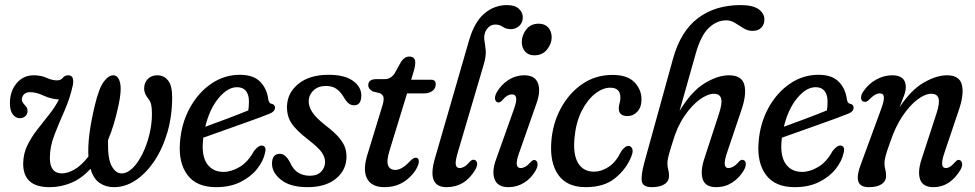

<svg xmlns="http://www.w3.org/2000/svg" viewBox="-20 -746 3932 774"><path d="M437.5 -442.5Q457.5 -441.5 464.2 -411.2Q471 -381 457.5 -320.5Q441 -241.5 415.5 -181.5Q413.5 -107 430 -77Q446.5 -47 470 -47Q493 -47 514.8 -68.5Q536.5 -90 554 -125.2Q571.5 -160.5 582 -202.8Q592.5 -245 592.5 -286.5Q592.5 -310.5 589.5 -323.8Q586.5 -337 579 -346.5Q561 -368 561 -389Q561 -412 575.5 -427.2Q590 -442.5 614.5 -442.5Q640.5 -442.5 657.2 -422Q674 -401.5 674 -354Q674 -277.5 654.5 -211.5Q635 -145.5 601.8 -96.2Q568.5 -47 526.8 -19.2Q485 8.5 439.5 8.5Q406.5 8.5 381.5 -8.5Q356.5 -25.5 345 -65.5Q308.5 -26 266.8 -8.8Q225 8.5 180.5 8.5Q124.5 8.5 98.5 -16.5Q72.5 -41.5 73.5 -89Q74.5 -128 90.5 -160.5Q106.5 -193 129.8 -223Q153 -253 177 -282.8Q201 -312.5 217.5 -345Q184 -347 155.2 -360.8Q126.5 -374.5 100.5 -374.5Q85.5 -374.5 76.8 -365.8Q68 -357 68 -343.5Q68 -335.5 78.5 -324Q84.5 -318 87.8 -312.5Q91 -307 91 -299.5Q91.5 -286 82.2 -277.8Q73 -269.5 60 -269.5Q43.5 -269.5 31.8 -284.5Q20 -299.5 20 -330.5Q20 -378 46.8 -410.2Q73.5 -442.5 116 -442.5Q145 -442.5 167.8 -432.2Q190.5 -422 209 -422Q225.5 -422 233.2 -432.2Q241 -442.5 255.5 -442.5Q280 -442.5 274 -404Q262 -349.5 239.8 -299.2Q217.5 -249 199.2 -201.8Q181 -154.5 181 -109.5Q181 -47 230 -47Q252 -47 279.8 -62.5Q307.5 -78 336.5 -115Q334 -152.5 340.2 -203.8Q346.5 -255 362.5 -322Q379 -391 398.5 -417Q418 -443 437.5 -442.5Z M1048.5 -130Q1041.5 -96.5 1016.2 -64.8Q991 -33 949.2 -12.2Q907.5 8.5 851 8.5Q772.5 8.5 735.8 -40.5Q699 -89.5 705.5 -171.5Q711 -248 744.8 -310Q778.5 -372 831.2 -408.2Q884 -444.5 947 -444.5Q1001 -444.5 1028.5 -416.8Q1056 -389 1061.5 -345.5Q1064 -330.5 1073 -328Q1086 -326 1088.5 -315Q1089.5 -305.5 1083.2 -298.2Q1077 -291 1060 -285Q1025.5 -271.5 977.2 -254.2Q929 -237 881.2 -220Q833.5 -203 799.5 -191Q799 -186 798.5 -181Q792 -118 814.8 -85.5Q837.5 -53 881.5 -53Q912 -53 945.8 -72.8Q979.5 -92.5 1004 -137.5Q1023.5 -162 1038 -159Q1055 -155.5 1048.5 -130ZM935.5 -394.5Q897.5 -394.5 861 -350.2Q824.5 -306 807.5 -235Q845.5 -249 894.5 -267.2Q943.5 -285.5 981 -301Q983.5 -315.5 983.5 -337.5Q983.5 -364 971.5 -379.2Q959.5 -394.5 935.5 -394.5Z M1229 -37.5Q1259 -37.5 1274.8 -54.2Q1290.5 -71 1290.5 -93Q1290.5 -111.5 1277.8 -130.8Q1265 -150 1222.5 -183Q1172 -222 1153.8 -251.2Q1135.5 -280.5 1137 -320Q1139.5 -373.5 1184.2 -409Q1229 -444.5 1305 -444.5Q1369 -444.5 1402.8 -420.2Q1436.5 -396 1436.5 -361.5Q1436.5 -321.5 1407.5 -321.5Q1395.5 -321.5 1386 -328.8Q1376.5 -336 1365 -355.5Q1352 -377.5 1335.2 -388.5Q1318.5 -399.5 1294 -399.5Q1262.5 -399.5 1243.5 -381.2Q1224.5 -363 1224.5 -337Q1224.5 -318 1237.5 -296Q1250.5 -274 1291 -241.5Q1330 -212 1349 -188.5Q1368 -165 1373.2 -144Q1378.5 -123 1376 -101Q1371 -53.5 1330 -22.5Q1289 8.5 1219.5 8.5Q1151 8.5 1113.8 -20.5Q1076.5 -49.5 1076.5 -86.5Q1076.5 -126 1108.5 -126Q1131 -126 1149 -91.5Q1162 -62 1182.5 -49.8Q1203 -37.5 1229 -37.5Z M1512 -370 1482.5 -377.5Q1464.5 -387.5 1464.5 -402Q1464.5 -427 1497 -427H1531Q1553.5 -427 1569 -447L1597.5 -498Q1611.5 -518 1630 -518Q1654 -518 1654 -493.5Q1654 -486.5 1652 -475.8Q1650 -465 1645 -449.5L1637.5 -424.5H1718.5Q1736.5 -424.5 1736.5 -406.5Q1736.5 -389.5 1723.2 -379.5Q1710 -369.5 1689 -369.5H1621L1550 -138Q1537.5 -97.5 1544.5 -79.2Q1551.5 -61 1574 -61Q1600.5 -61 1634 -97.5Q1649 -112.5 1658.5 -110Q1666 -108.5 1667.8 -101.5Q1669.5 -94.5 1667 -85Q1655.5 -49.5 1618.5 -20.5Q1581.5 8.5 1529.5 8.5Q1477 8.5 1459 -27.5Q1441 -63.5 1464 -132L1518 -308.5Q1528 -338.5 1526.5 -351.2Q1525 -364 1512 -370Z M2024 -725.5Q2055.5 -725.5 2071.5 -710.8Q2087.5 -696 2087.5 -676.5Q2087.5 -654.5 2073.2 -641.5Q2059 -628.5 2039.5 -628.5Q2020 -628.5 2007 -637.8Q1994 -647 1977 -647Q1949.5 -647 1935.5 -615.5Q1930 -598.5 1933 -581.5Q1936 -564.5 1938 -542.5Q1940 -520.5 1930.5 -487.5L1825.5 -131.5Q1814.5 -94.5 1817.5 -81.5Q1820.5 -68.5 1833 -68.5Q1841.5 -68.5 1851.2 -73.8Q1861 -79 1874 -94Q1883.5 -104.5 1892 -101.5Q1900.5 -100.5 1903 -90Q1905.5 -79.5 1896.5 -62.5Q1854.5 8.5 1780 8.5Q1700 8.5 1733 -106.5L1871 -583.5Q1892.5 -657.5 1932.5 -691.5Q1972.5 -725.5 2024 -725.5Z M2133.5 -523Q2110.5 -523 2097 -538Q2083.5 -553 2083.5 -577Q2083.5 -604 2101.5 -627.2Q2119.5 -650.5 2151.5 -650.5Q2176 -650.5 2189.8 -635.5Q2203.5 -620.5 2204 -596Q2204 -569.5 2185.2 -546.2Q2166.5 -523 2133.5 -523ZM2072 -127.5Q2051 -68.5 2079 -68.5Q2087.5 -68.5 2097.5 -73.8Q2107.5 -79 2120 -93.5Q2128.5 -103 2136.5 -100.5Q2144.5 -99 2146.8 -88Q2149 -77 2140 -59.5Q2121.5 -27 2092.5 -9.2Q2063.5 8.5 2029.5 8.5Q1986 8.5 1973.8 -23.5Q1961.5 -55.5 1981 -107L2052 -306.5Q2073.5 -365.5 2044.5 -365.5Q2034.5 -365.5 2025 -360Q2015.5 -354.5 2002.5 -339.5Q1994 -331 1986 -333.5Q1978 -335.5 1975.8 -346.2Q1973.5 -357 1982.5 -374Q2000.5 -405 2029.8 -423.8Q2059 -442.5 2093.5 -442.5Q2137 -442.5 2148.8 -410.2Q2160.5 -378 2142.5 -328.5Z M2440 -392.5Q2410 -392.5 2379 -368.2Q2348 -344 2325 -298.8Q2302 -253.5 2296 -191Q2289.5 -124 2310.2 -89Q2331 -54 2375 -54Q2403.5 -54 2433 -72.8Q2462.5 -91.5 2484 -135.5Q2500 -158 2513.5 -158Q2523 -158 2528.5 -147Q2534 -136 2524 -112.5Q2504 -64 2459.8 -27.8Q2415.5 8.5 2341 8.5Q2266 8.5 2231 -40.5Q2196 -89.5 2202.5 -175Q2207.5 -246.5 2240 -307.8Q2272.5 -369 2326.2 -406.5Q2380 -444 2449.5 -444Q2509 -444 2537.5 -414.5Q2566 -385 2566 -345.5Q2566 -313.5 2549.2 -295.8Q2532.5 -278 2510 -278Q2474.5 -278 2474.5 -308.5Q2474.5 -320.5 2477.8 -330.2Q2481 -340 2481 -352.5Q2481 -392.5 2440 -392.5Z M2691.5 -173Q2679 -133.5 2674.8 -116.5Q2670.5 -99.5 2670.5 -88Q2670.5 -74 2673.8 -62.8Q2677 -51.5 2677 -37.5Q2677 -15.5 2658.8 -3.5Q2640.5 8.5 2607.5 8.5Q2572 8.5 2567.5 -14.5Q2563 -37.5 2577.5 -91L2693 -509Q2723.5 -619.5 2793.2 -672.5Q2863 -725.5 2965.5 -725.5Q3015 -725.5 3038.2 -708.8Q3061.5 -692 3061.5 -667.5Q3061.5 -647.5 3049 -634.5Q3036.5 -621.5 3013.5 -621.5Q2994 -621.5 2977 -632.2Q2960 -643 2943.2 -653.5Q2926.5 -664 2908 -664Q2869 -664 2837 -633.2Q2805 -602.5 2784.5 -529.5L2719.5 -299Q2767 -377.5 2820 -410Q2873 -442.5 2918.5 -442.5Q2971 -442.5 2980.8 -403.5Q2990.5 -364.5 2968 -300L2911 -131Q2889.5 -68.5 2916.5 -68.5Q2925 -68.5 2935.2 -73.8Q2945.5 -79 2958.5 -94Q2968.5 -104.5 2976 -101Q2984 -99.5 2986.2 -88.8Q2988.5 -78 2979 -60Q2960 -28 2931.2 -9.8Q2902.5 8.5 2867.5 8.5Q2824 8.5 2813.2 -22.5Q2802.5 -53.5 2818.5 -104L2878.5 -288Q2892.5 -330.5 2887 -349.2Q2881.5 -368 2858.5 -368Q2833 -368 2801 -345Q2769 -322 2739.2 -278.5Q2709.5 -235 2691.5 -173Z M3381 -130Q3374 -96.5 3348.8 -64.8Q3323.5 -33 3281.8 -12.2Q3240 8.5 3183.5 8.5Q3105 8.5 3068.2 -40.5Q3031.5 -89.5 3038 -171.5Q3043.5 -248 3077.2 -310Q3111 -372 3163.8 -408.2Q3216.5 -444.5 3279.5 -444.5Q3333.5 -444.5 3361 -416.8Q3388.5 -389 3394 -345.5Q3396.5 -330.5 3405.5 -328Q3418.5 -326 3421 -315Q3422 -305.5 3415.8 -298.2Q3409.5 -291 3392.5 -285Q3358 -271.5 3309.8 -254.2Q3261.5 -237 3213.8 -220Q3166 -203 3132 -191Q3131.5 -186 3131 -181Q3124.5 -118 3147.2 -85.5Q3170 -53 3214 -53Q3244.5 -53 3278.2 -72.8Q3312 -92.5 3336.5 -137.5Q3356 -162 3370.5 -159Q3387.5 -155.5 3381 -130ZM3268 -394.5Q3230 -394.5 3193.5 -350.2Q3157 -306 3140 -235Q3178 -249 3227 -267.2Q3276 -285.5 3313.5 -301Q3316 -315.5 3316 -337.5Q3316 -364 3304 -379.2Q3292 -394.5 3268 -394.5Z M3463 -336Q3452.5 -337.5 3451.2 -349.5Q3450 -361.5 3459 -375.5Q3479 -406.5 3510.8 -424.5Q3542.5 -442.5 3577 -442.5Q3631.5 -442.5 3631.5 -395Q3631.5 -380.5 3625 -362Q3618.5 -343.5 3606.5 -314Q3653 -384 3704.2 -413.2Q3755.5 -442.5 3797 -442.5Q3848.5 -442.5 3857.8 -403.5Q3867 -364.5 3844.5 -300L3787.5 -131Q3766 -68.5 3793 -68.5Q3801 -68.5 3809.8 -73.8Q3818.5 -79 3832 -94.5Q3840.5 -103.5 3847.5 -101Q3855.5 -99 3858.2 -88.8Q3861 -78.5 3852 -61.5Q3809.5 8.5 3743.5 8.5Q3700 8.5 3689.2 -22.5Q3678.5 -53.5 3695 -104L3755 -288Q3769 -330.5 3763.5 -349.2Q3758 -368 3734.5 -368Q3709.5 -368 3678.5 -344.8Q3647.5 -321.5 3618.2 -278Q3589 -234.5 3568.5 -173Q3554 -133 3549.8 -116.2Q3545.5 -99.5 3545.5 -88Q3545.5 -74 3548.8 -62.8Q3552 -51.5 3552 -37.5Q3552 -15.5 3533.8 -3.5Q3515.5 8.5 3482.5 8.5Q3447 8.5 3439.8 -15.5Q3432.5 -39.5 3453 -91L3531 -303.5Q3544.5 -339 3543.2 -354.2Q3542 -369.5 3527 -369.5Q3507 -369.5 3483 -343.5Q3472.5 -333 3463 -336Z"/></svg>

Font: Fraunces 144pt SuperSoft
Style: Italic
Weight: 400
Italic angle: -16°
Version: Version 1.000;[b76b70a41]